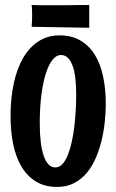

<svg xmlns="http://www.w3.org/2000/svg" viewBox="-20 -716 462 764"><path d="M207 27.8Q158.7 27.8 123.8 6.8Q88.9 -14.2 66.2 -51.8Q43.5 -89.4 32.7 -141.1Q22 -192.9 22 -253.9Q22 -324.7 34.7 -383.8Q47.4 -442.9 72 -485.4Q96.7 -527.8 133.1 -551.5Q169.4 -575.2 216.8 -575.2Q264.6 -575.2 299.3 -555.2Q334 -535.2 356.7 -499Q379.4 -462.9 390.1 -412.6Q400.9 -362.3 400.9 -301.8Q400.9 -270.5 397.2 -233.9Q393.6 -197.3 385 -160.6Q376.5 -124 362.3 -90.1Q348.1 -56.2 326.7 -29.8Q305.2 -3.4 275.6 12.2Q246.1 27.8 207 27.8ZM283.2 -337.9Q283.2 -375 279.8 -404.5Q276.4 -434.1 268.8 -454.6Q261.2 -475.1 249.8 -486.1Q238.3 -497.1 222.2 -497.1Q204.6 -497.1 189.5 -478.5Q174.3 -460 162.8 -424.8Q151.4 -389.6 144.8 -339.1Q138.2 -288.6 138.2 -225.1Q138.2 -184.1 142.1 -151.6Q146 -119.1 153.8 -96.4Q161.6 -73.7 173.1 -61.8Q184.6 -49.8 200.2 -49.8Q215.8 -49.8 228 -62.7Q240.2 -75.7 249.3 -97.7Q258.3 -119.6 264.9 -148.7Q271.5 -177.7 275.4 -209.7Q279.3 -241.7 281.2 -274.9Q283.2 -308.1 283.2 -337.9ZM335 -696.3V-605.5L106 -609.4Q106.4 -616.7 106.9 -625.5Q107.4 -632.8 107.7 -641.8Q107.9 -650.9 107.9 -660.6Q107.9 -670.4 107.4 -679.7Q106.9 -689 106 -696.3Q121.6 -695.3 144.5 -695.3Q167.5 -695.3 192.9 -695.3Q218.3 -695.3 243.7 -695.3Q269 -695.3 289.6 -695.8Q313 -695.8 335 -696.3Z"/></svg>

Font: Rum Raisin
Style: Regular
Weight: 400
Designer: Astigmatic (AOETI)
Foundry: Astigmatic (AOETI)
Version: Version 1.000